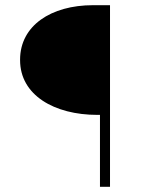

<svg xmlns="http://www.w3.org/2000/svg" viewBox="-20 -720 553 740"><path d="M365.3 0H404V-700H338.6C176.2 -700 57.4 -620.8 57.4 -490.1V-488.1C57.4 -353.5 189.1 -277.2 355.4 -277.2H365.3Z"/></svg>

Font: Meinily
Style: Regular
Weight: 500
Designer: Paul Hayes
Foundry: Paul Hayes
Version: Version 1.0; ttfautohint (v1.8.4.7-5d5b)